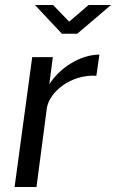

<svg xmlns="http://www.w3.org/2000/svg" viewBox="-20 -743 461 763"><path d="M332 -723 255 -657 191 -723H119L226 -609H287L421 -723ZM38 0H125L166 -312C175 -377 261 -448 363 -442L375 -526C301 -526 218 -475 176 -408L190 -516H108Z"/></svg>

Font: United Sans
Style: Italic
Weight: 400
Italic angle: -8°
Designer: Pablo Impallari, Rodrigo Fuenzalida (Modified by Dan O. Williams)
Version: Version 1.000;PS 001.000;hotconv 1.0.88;makeotf.lib2.5.64775